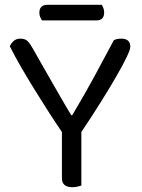

<svg xmlns="http://www.w3.org/2000/svg" viewBox="-20 -775 590 800"><path d="M523 -580Q523 -569 508 -537.5Q493 -506 466 -459Q439 -412 401.5 -352Q364 -292 319 -225V-2Q314 0 303.5 2.5Q293 5 282 5Q238 5 238 -32V-225Q210 -266 180.5 -312Q151 -358 122 -405Q93 -452 67 -497Q41 -542 21 -582Q25 -593 36 -603.5Q47 -614 65 -614Q84 -614 94.5 -604Q105 -594 116 -574Q132 -546 153.5 -508Q175 -470 197.5 -431Q220 -392 241 -355.5Q262 -319 277 -295H281Q333 -382 373.5 -457Q414 -532 454 -607Q460 -611 468.5 -612.5Q477 -614 485 -614Q523 -614 523 -580ZM155 -690Q151 -696 147.5 -704Q144 -712 144 -722Q144 -739 153 -747Q162 -755 176 -755H404Q408 -749 411 -740.5Q414 -732 414 -723Q414 -690 382 -690Z"/></svg>

Font: Baloo 2
Style: Regular
Weight: 400
Designer: Sarang Kulkarni and Ek Type
Foundry: Ek Type
Version: Version 1.640;hotconv 1.0.111;makeotfexe 2.5.65597; ttfautoh